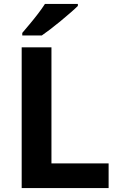

<svg xmlns="http://www.w3.org/2000/svg" viewBox="-20 -954 605 974"><path d="M90 0V-714H241V-125H531V0ZM375 -924Q361 -910 338 -890Q315 -870 288.5 -848Q262 -826 236.5 -806.5Q211 -787 192 -774H93V-787Q109 -806 130.5 -831.5Q152 -857 173 -884.5Q194 -912 208 -934H375Z"/></svg>

Font: Noto Sans Thai
Style: Bold
Weight: 700
Designer: Monotype Design Team
Foundry: Monotype Imaging Inc.
Version: Version 2.001